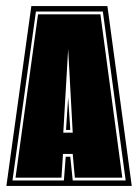

<svg xmlns="http://www.w3.org/2000/svg" viewBox="-20 -611 454 631"><path d="M1 0 83 -591H333L413 0ZM21 -18H190L196 -96H211L219 -18H393L318 -573H98ZM31 -27 105 -564H310L382 -27H226L219 -105H187L182 -27ZM188 -175H219L204 -450ZM197 -184 204 -291 211 -184Z"/></svg>

Font: Alumni Sans Collegiate One
Style: Regular
Weight: 400
Designer: Robert E. Leuschke
Foundry: Robert E. Leuschke
Version: Version 1.100